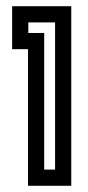

<svg xmlns="http://www.w3.org/2000/svg" viewBox="-20 -597 282 617"><path d="M19 -439V-577H209V0H70V-439ZM122 -491V-52H157V-525H71V-491Z"/></svg>

Font: Aurach Bi
Style: Regular
Weight: 400
Designer: Peter Wiegel
Foundry: Peter Wiegel
Version: Version 1.002